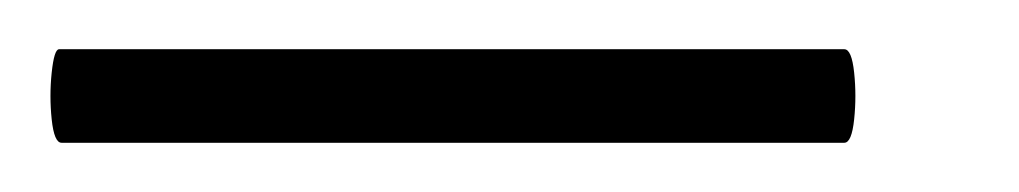

<svg xmlns="http://www.w3.org/2000/svg" viewBox="-32 17 414 78"><path d="M-7 75Q-10 75 -11 65.5Q-12 56 -11 46.5Q-10 37 -8 37H311Q314 37 315 46.5Q316 56 315 65.5Q314 75 311 75Z"/></svg>

Font: Cormorant Infant Light
Style: Italic
Weight: 300
Italic angle: -10°
Designer: Christian Thalmann (Catharsis Fonts)
Foundry: Catharsis Fonts
Version: Version 4.001